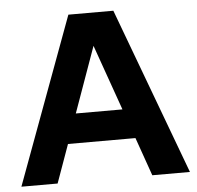

<svg xmlns="http://www.w3.org/2000/svg" viewBox="-51 -756 828 808"><g transform="rotate(-5 363.0 -352.0)"><path d="M719 0H560L503 -162H218L160 0H7L267 -704H457ZM361 -564 262 -287H459Z"/></g></svg>

Font: CBA Beacon Sans Extra Bold
Style: Regular
Weight: 800
Designer: Wei Huang
Foundry: Wei Huang
Version: Version 1.002